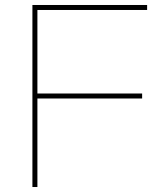

<svg xmlns="http://www.w3.org/2000/svg" viewBox="-20 -750 671 770"><path d="M110 0V-730H570V-710H130V-375H550V-355H130V0Z"/></svg>

Font: M PLUS 2 Thin Thin
Style: Regular
Weight: 250
Version: Version 1.001